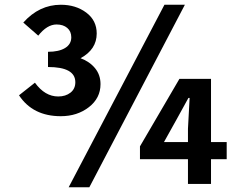

<svg xmlns="http://www.w3.org/2000/svg" viewBox="-20 -774 974 808"><path d="M141 -624 78 -679Q145 -754 236 -754Q299 -754 343 -721Q387 -688 387 -633Q387 -566 319 -529Q357 -515 380 -487Q403 -459 403 -420Q403 -361 354 -323Q305 -285 236 -285Q118 -285 60 -373L127 -426Q169 -368 225 -368Q256 -368 276.5 -384Q297 -400 297 -428Q297 -492 182 -492V-556Q228 -556 254 -572Q280 -588 280 -617Q280 -642 263 -656.5Q246 -671 218 -671Q178 -671 141 -624ZM672 -754H758L356 14H269ZM670 -176H771V-232L778 -362H773L724 -273ZM934 -176V-104H868V0H771V-104H569V-158L735 -442H868V-176Z"/></svg>

Font: NotoSansHansBold
Style: Bold
Weight: 700
Designer: Ryoko NISHIZUKA  (kana & ideographs); Paul D. Hunt (Latin, Greek & Cyrillic); Wenlong ZHANG  (bopomofo); Sandoll Communi
Foundry: Adobe Systems Incorporated
Version: Version 1.00;December 8, 2021;FontCreator 13.0.0.2675 64-bit